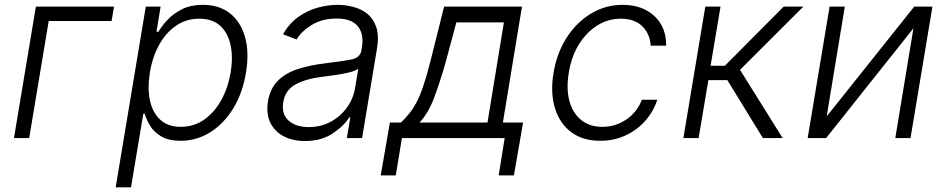

<svg xmlns="http://www.w3.org/2000/svg" viewBox="-20 -573 3926 797"><path d="M453.1 -545.5 443.2 -485.8H182.2L101.2 0H38L128.9 -545.5Z M460.2 204.5 585.2 -545.5H646.7L629.6 -441.4H637.4Q652.3 -465.9 676.5 -491.7Q700.6 -517.4 736.5 -535.2Q772.4 -552.9 822.4 -552.9Q889.9 -552.9 934.7 -517.6Q979.4 -482.2 997.2 -419Q1014.9 -355.8 1001.1 -271.3Q987.2 -186.8 948.3 -123.2Q909.4 -59.7 853 -24.1Q796.5 11.4 729.8 11.4Q680.4 11.4 650 -6.4Q619.7 -24.1 603.7 -50.2Q587.7 -76.3 580.6 -101.2H574.9L523.8 204.5ZM602.3 -272.4Q591.6 -206.7 602.6 -155.5Q613.6 -104.4 645.8 -75.5Q677.9 -46.5 730.5 -46.5Q784.8 -46.5 827.6 -76.5Q870.4 -106.5 898.6 -157.7Q926.8 -208.8 937.5 -272.4Q947.8 -335.2 937.1 -385.7Q926.5 -436.1 894.4 -465.7Q862.2 -495.4 807.2 -495.4Q753.9 -495.4 711.6 -466.8Q669.4 -438.2 641.2 -388Q612.9 -337.7 602.3 -272.4Z M1245.4 12.4Q1196 12.4 1158.4 -6.9Q1120.7 -26.3 1102.5 -63Q1084.2 -99.8 1092.3 -152.3Q1101.6 -206.3 1133.7 -238.1Q1165.8 -269.9 1215.9 -286.2Q1266 -302.6 1328.8 -310Q1398.4 -318.5 1436.6 -325.6Q1474.8 -332.7 1480.1 -363.3L1482.2 -376.1Q1491.5 -431.8 1465.2 -464Q1438.9 -496.1 1377.1 -496.1Q1318.2 -496.1 1275 -470Q1231.9 -443.9 1210.9 -409.1L1154.8 -430.8Q1180.4 -475.5 1217.7 -502.3Q1255 -529.1 1297.6 -541Q1340.2 -552.9 1381.7 -552.9Q1413 -552.9 1445.5 -544.7Q1478 -536.6 1503.7 -516.5Q1529.5 -496.4 1541.7 -460.9Q1554 -425.4 1544.7 -370.4L1483 0H1419.7L1434.3 -86.3H1430.4Q1407.7 -50.1 1360.6 -18.8Q1313.6 12.4 1245.4 12.4ZM1261.4 -45.5Q1311.8 -45.5 1352.8 -67.6Q1393.8 -89.8 1420.5 -127.1Q1447.1 -164.4 1454.2 -209.2L1467.3 -288Q1456.7 -279.1 1430 -272.5Q1403.4 -266 1373 -261.7Q1342.7 -257.5 1320.3 -254.6Q1249.6 -246.1 1206.9 -222.7Q1164.1 -199.2 1155.9 -149.5Q1147.7 -100.1 1177.7 -72.8Q1207.7 -45.5 1261.4 -45.5Z M1560.4 155.2 1598.4 -64.3H1644.5Q1663.7 -83.5 1679.2 -102.3Q1694.6 -121.1 1708.5 -147Q1722.3 -172.9 1736.3 -213.6Q1750.4 -254.3 1766.3 -317.1L1823.5 -545.5H2146.7L2067.5 -64.3H2151.3L2113.3 155.2H2050.1L2074.9 0H1648.4L1622.9 155.2ZM1721.2 -64.3H2003.6L2071.7 -480.1H1874.3L1830.6 -317.1Q1806.5 -232.2 1782 -167.1Q1757.5 -101.9 1721.2 -64.3Z M2471.9 11.4Q2398.1 11.4 2350.1 -25.2Q2302.2 -61.8 2283.2 -125.5Q2264.2 -189.3 2277.7 -270.2Q2291.2 -352.6 2332 -416.4Q2372.9 -480.1 2433.1 -516.5Q2493.3 -552.9 2564.6 -552.9Q2646.7 -552.9 2696.6 -506.2Q2746.4 -459.5 2745 -383.5H2681.1Q2678.6 -430.8 2647 -463.1Q2615.4 -495.4 2557.2 -495.4Q2504.3 -495.4 2459.2 -467.2Q2414.1 -438.9 2383 -388.7Q2351.9 -338.4 2341.3 -272.4Q2329.9 -206 2343.4 -155Q2356.9 -104 2391.9 -75.3Q2426.8 -46.5 2480.5 -46.5Q2535.2 -46.5 2579.9 -76.9Q2624.6 -107.2 2644.5 -159.1H2708.5Q2692.5 -109.7 2658.2 -71.2Q2623.9 -32.7 2576.3 -10.7Q2528.8 11.4 2471.9 11.4Z M2816.8 0 2907.7 -545.5H2970.9L2929.7 -300.1H2989L3233 -545.5H3314.6L3051.8 -283L3228.7 0H3146.7L2999.3 -240.4H2920.5L2880 0Z M3411.6 -89.8 3774.9 -545.5H3850.5L3759.6 0H3696.4L3771.7 -455.6L3409.4 0H3332.7L3423.7 -545.5H3486.9Z"/></svg>

Font: Inter Light  BETA
Style: Italic
Weight: 300
Italic angle: 9.39999°
Designer: Rasmus Andersson
Foundry: rsms
Version: Version 3.011;git-f93a4a705